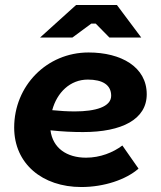

<svg xmlns="http://www.w3.org/2000/svg" viewBox="-20 -740 649 772"><path d="M307 12C399 12 487 -18 537 -62L472 -155C435 -127 383 -106 326 -106C248 -106 192 -145 183 -216C229 -211 273 -209 314 -209C470 -209 570 -260 570 -361C570 -471 467 -529 336 -529C168 -529 37 -395 37 -227C37 -82 150 12 307 12ZM548 -589 450 -720H286L141 -589H271L347 -645H365L420 -589ZM190 -297C209 -368 262 -420 333 -420C392 -420 427 -399 427 -355C427 -310 363 -292 281 -292C251 -292 219 -294 190 -297Z"/></svg>

Font: Fixel Display
Style: Bold Italic
Weight: 700
Italic angle: -10°
Designer: AlfaBravo + MacPaw
Foundry: Kyrylo Tkachov, Marchela Mozhyna, Serhii Makarenko, Maria Weinstein, Zakhar Kryvoshyya
Version: Version 1.210;Glyphs 3.2 (3217)